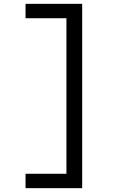

<svg xmlns="http://www.w3.org/2000/svg" viewBox="-20 -810 640 1000"><path d="M408 -790V170H113V95H326V-715H113V-790Z"/></svg>

Font: CommitMono
Style: 450Regular
Weight: 450
Designer: Eigil Nikolajsen
Foundry: Eigil Nikolajsen
Version: Version 1.002